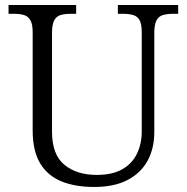

<svg xmlns="http://www.w3.org/2000/svg" viewBox="-20 -734 744 764"><path d="M355 10Q279 10 224 -12.5Q169 -35 139.5 -84.5Q110 -134 110 -215V-605Q110 -638 101 -653.5Q92 -669 76 -674Q60 -679 37 -679H14V-714H283V-679H260Q237 -679 220.5 -674Q204 -669 195.5 -652.5Q187 -636 187 -602V-210Q187 -119 236 -78.5Q285 -38 365 -38Q427 -38 466.5 -60.5Q506 -83 525 -122.5Q544 -162 544 -210V-605Q544 -638 535.5 -653.5Q527 -669 510.5 -674Q494 -679 471 -679H449V-714H689V-679H668Q645 -679 628 -674Q611 -669 602.5 -652.5Q594 -636 594 -602V-209Q594 -143 567 -94Q540 -45 487 -17.5Q434 10 355 10Z"/></svg>

Font: Noto Serif Tibetan Light
Style: Regular
Weight: 300
Version: Version 2.103